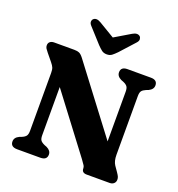

<svg xmlns="http://www.w3.org/2000/svg" viewBox="-160 -1057 1104 1189"><g transform="rotate(20 392.0 -462.5)"><path d="M282 -36Q282 -0.5 239 0H85Q42 -0.5 42 -36Q42 -62.5 72 -76.5L87.5 -82.5Q106.5 -90.5 114.2 -101.2Q122 -112 122 -135.5V-516Q122 -538.5 117 -550.5Q112 -562.5 98.5 -579L60 -626Q49 -639.5 43.5 -648Q38 -656.5 38 -668Q38 -683 48.2 -691.5Q58.5 -700 75.5 -700H208Q227 -700 240 -694.8Q253 -689.5 268 -670L595.5 -237.5V-564.5Q595.5 -587.5 588 -598.2Q580.5 -609 561 -617.5L545.5 -623.5Q515.5 -638 515.5 -664Q515.5 -700 558.5 -700H712.5Q755.5 -700 755.5 -664Q755.5 -638 725.5 -623.5L710 -617.5Q691 -609.5 683.2 -599Q675.5 -588.5 675.5 -564.5V-178.5Q675.5 -137 691.5 -113L716 -77.5Q727 -61.5 730.2 -53.2Q733.5 -45 733.5 -35Q733.5 -19.5 723 -9.8Q712.5 0 695.5 0H544.5Q511.5 0 511.5 -28.5Q511.5 -39 506 -48Q500.5 -57 484 -79.5L202 -452.5V-135Q202 -112.5 209.2 -102Q216.5 -91.5 236.5 -82.5L252 -76.5Q282 -62 282 -36ZM468.5 -779Q452.5 -762.5 439.2 -752.2Q426 -742 406 -742Q385.5 -742 372.2 -752.2Q359 -762.5 343 -779L256 -875Q244 -888 244.8 -899.8Q245.5 -911.5 253 -918Q271 -933.5 302 -915L405.5 -853L509.5 -915Q540.5 -933.5 559 -918Q566 -911.5 566.8 -899.8Q567.5 -888 555.5 -875Z"/></g></svg>

Font: Fraunces 9pt Soft
Style: Bold
Weight: 700
Version: Version 1.000;[b76b70a41]